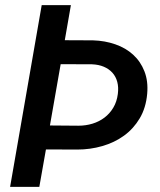

<svg xmlns="http://www.w3.org/2000/svg" viewBox="-20 -731 627 751"><path d="M257.3 -710.9 233.4 -573.7 343.8 -573.2Q390.6 -571.8 431.2 -557.6Q471.7 -543.5 500.7 -517.1Q529.8 -490.7 544.9 -452.1Q560.1 -413.6 555.7 -363.8Q550.8 -309.1 526.6 -268.3Q502.4 -227.5 465.1 -200.4Q427.7 -173.3 380.4 -159.7Q333 -146 282.2 -146L159.7 -146.5L133.8 0H19.5L143.1 -710.9ZM217.3 -480 175.3 -240.2 286.6 -239.3Q315.4 -239.3 341.8 -247.3Q368.2 -255.4 388.9 -271.2Q409.7 -287.1 423.3 -310.1Q437 -333 440.9 -363.3Q444.3 -389.6 438.7 -410.6Q433.1 -431.6 419.7 -446.5Q406.2 -461.4 386 -470Q365.7 -478.5 339.8 -479.5Z"/></svg>

Font: Roboto Mono Medium
Style: Italic
Weight: 500
Designer: Google
Version: Version 2.000985; 2015; ttfautohint (v1.3)